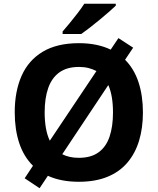

<svg xmlns="http://www.w3.org/2000/svg" viewBox="-20 -954 836 1018"><path d="M737.8 -357.9Q737.8 -275.4 717.3 -207.8Q696.8 -140.1 655 -91.3Q613.3 -42.5 549.3 -16.4Q485.4 9.8 397.9 9.8Q350.1 9.8 308.8 1.7Q267.6 -6.3 233.9 -22L189.9 43.9L110.8 -8.8L154.8 -75.2Q105.5 -124 81.8 -196Q58.1 -268.1 58.1 -358.9Q58.1 -469.7 94.5 -552Q130.9 -634.3 206.5 -679.7Q282.2 -725.1 398.9 -725.1Q448.2 -725.1 490.5 -716.3Q532.7 -707.5 566.9 -690.9L607.9 -752L686 -701.2L643.1 -637.2Q690.9 -589.4 714.4 -518.1Q737.8 -446.8 737.8 -357.9ZM579.1 -357.9Q579.1 -401.4 573 -438Q566.9 -474.6 554.2 -502.9L310.1 -136.2Q328.1 -127 349.9 -122.1Q371.6 -117.2 397.9 -117.2Q462.4 -117.2 502.4 -146.2Q542.5 -175.3 560.8 -229.2Q579.1 -283.2 579.1 -357.9ZM216.8 -357.9Q216.8 -313 223.4 -275.1Q230 -237.3 244.1 -208L491.2 -577.1Q472.2 -587.4 449.2 -593.3Q426.3 -599.1 398.9 -599.1Q335 -599.1 294.7 -570.1Q254.4 -541 235.6 -487.1Q216.8 -433.1 216.8 -357.9ZM593.8 -934.1V-923.8Q579.6 -910.2 556.6 -890.1Q533.7 -870.1 507.3 -848.4Q481 -826.7 455.6 -806.9Q430.2 -787.1 411.1 -773.9H312V-787.1Q328.1 -805.7 349.4 -831.3Q370.6 -856.9 391.6 -884.3Q412.6 -911.6 426.8 -934.1Z"/></svg>

Font: Wonky
Style: Regular
Weight: 400
Designer: Monotype Design Team
Foundry: Monotype Imaging Inc.
Version: Version 3.000